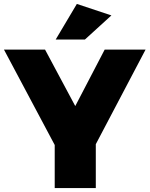

<svg xmlns="http://www.w3.org/2000/svg" viewBox="-28 -952 757 972"><path d="M402 -752H254L361 -932L536 -874ZM457 -222V0H249V-218L-8 -701H200L353 -415L502 -701H709Z"/></svg>

Font: Montserrat Extra Bold
Style: Regular
Weight: 800
Designer: Julieta Ulanovsky
Foundry: Julieta Ulanovsky
Version: Version 3.001;PS 003.001;hotconv 1.0.70;makeotf.lib2.5.58329